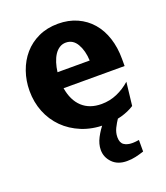

<svg xmlns="http://www.w3.org/2000/svg" viewBox="-130 -584 755 875"><g transform="rotate(-20 248.0 -147.0)"><path d="M177 -210Q187 -149 222.5 -116Q258 -83 316 -83Q356 -83 391.5 -98.5Q427 -114 456 -140L443 -27Q415 -9 379 1Q343 11 299 11Q236 11 186 -9.5Q136 -30 100.5 -65.5Q65 -101 46 -148.5Q27 -196 27 -251Q27 -300 42.5 -344.5Q58 -389 87 -422.5Q116 -456 158 -475.5Q200 -495 253 -495Q304 -495 345 -476.5Q386 -458 414.5 -425Q443 -392 458 -346Q473 -300 473 -245V-210ZM332 -288Q330 -336 311 -369Q292 -402 257 -402Q240 -402 226 -393Q212 -384 202 -368.5Q192 -353 185.5 -332.5Q179 -312 176 -288ZM419 185Q398 192 378 196.5Q358 201 336 201Q291 201 265.5 174.5Q240 148 240 113Q240 84 255.5 54.5Q271 25 293 -1H366Q351 21 341 41.5Q331 62 331 84Q331 111 346.5 121.5Q362 132 386 132Q401 132 419 129Z"/></g></svg>

Font: LT Museum
Style: Bold
Weight: 700
Designer: Daniel Lyons
Foundry: LyonsType
Version: Version 1.010